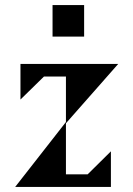

<svg xmlns="http://www.w3.org/2000/svg" viewBox="-20 -740 528 760"><path d="M188 -720H313V-595H188ZM241 -50H327L419 -141V0H40L241 -257V-437H154L61 -346V-487H448L241 -252Z"/></svg>

Font: Chokokutai
Style: Regular
Weight: 400
Designer: 108号,108go
Foundry: Font Zone 108
Version: Version 1.000; ttfautohint (v1.8.3)